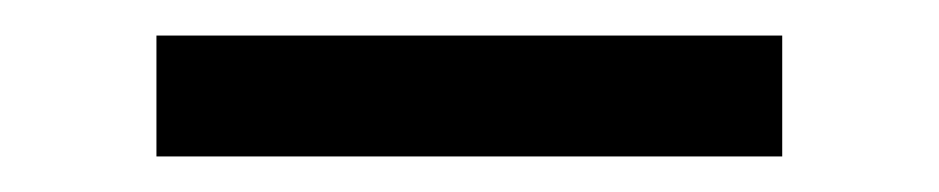

<svg xmlns="http://www.w3.org/2000/svg" viewBox="-20 -372 528 108"><path d="M68 -284V-352H420V-284Z"/></svg>

Font: Sintony
Style: Regular
Weight: 400
Version: Version 001.001